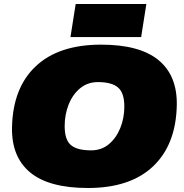

<svg xmlns="http://www.w3.org/2000/svg" viewBox="-20 -931 921 959"><path d="M419 8Q225 8 131 -69.5Q37 -147 40 -295Q44 -492 158.5 -600Q273 -708 485 -708Q678 -708 772 -630.5Q866 -553 863 -405Q859 -209 745 -100.5Q631 8 419 8ZM435 -180Q487 -180 524 -211Q561 -242 581 -292Q601 -342 601 -399Q601 -467 569.5 -494Q538 -521 469 -521Q417 -521 379.5 -489.5Q342 -458 322.5 -408Q303 -358 303 -301Q303 -233 334 -206.5Q365 -180 435 -180ZM332 -746 358 -911H711L685 -746Z"/></svg>

Font: Georama Extended Black
Style: Italic
Weight: 900
Width: 7
Italic angle: -9°
Designer: Jean-Baptiste Levee
Foundry: Production Type
Version: Version 1.000